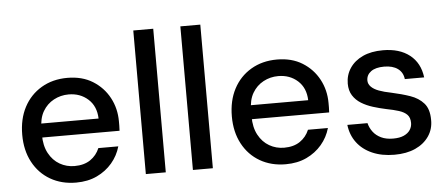

<svg xmlns="http://www.w3.org/2000/svg" viewBox="-49 -834 2239 959"><g transform="rotate(-5 1070.0 -354.0)"><path d="M297 12Q224 12 168 -20.5Q112 -53 80.5 -112Q49 -171 49 -249Q49 -328 80 -387Q111 -446 167.5 -479.5Q224 -513 298 -513Q372 -513 425 -480Q478 -447 507 -393Q536 -339 536 -274Q536 -264 536 -252.5Q536 -241 535 -227H122V-297H436Q434 -359 394.5 -394.5Q355 -430 297 -430Q257 -430 222.5 -411.5Q188 -393 167.5 -358Q147 -323 147 -269V-241Q147 -186 167.5 -148Q188 -110 222 -90.5Q256 -71 296 -71Q344 -71 375.5 -92.5Q407 -114 422 -150H522Q509 -104 478 -67.5Q447 -31 401.5 -9.5Q356 12 297 12Z M647 0V-720H747V0Z M883 0V-720H983V0Z M1348 12Q1275 12 1219 -20.5Q1163 -53 1131.5 -112Q1100 -171 1100 -249Q1100 -328 1131 -387Q1162 -446 1218.5 -479.5Q1275 -513 1349 -513Q1423 -513 1476 -480Q1529 -447 1558 -393Q1587 -339 1587 -274Q1587 -264 1587 -252.5Q1587 -241 1586 -227H1173V-297H1487Q1485 -359 1445.5 -394.5Q1406 -430 1348 -430Q1308 -430 1273.5 -411.5Q1239 -393 1218.5 -358Q1198 -323 1198 -269V-241Q1198 -186 1218.5 -148Q1239 -110 1273 -90.5Q1307 -71 1347 -71Q1395 -71 1426.5 -92.5Q1458 -114 1473 -150H1573Q1560 -104 1529 -67.5Q1498 -31 1452.5 -9.5Q1407 12 1348 12Z M1893 12Q1830 12 1782 -9Q1734 -30 1705.5 -68Q1677 -106 1671 -157H1772Q1778 -133 1793 -113Q1808 -93 1833 -81Q1858 -69 1893 -69Q1926 -69 1947 -78.5Q1968 -88 1978.5 -104Q1989 -120 1989 -139Q1989 -166 1975 -180.5Q1961 -195 1934.5 -203.5Q1908 -212 1871 -219Q1838 -226 1806 -236Q1774 -246 1748 -262Q1722 -278 1706.5 -302.5Q1691 -327 1691 -362Q1691 -405 1714 -439.5Q1737 -474 1779 -493.5Q1821 -513 1880 -513Q1963 -513 2014 -473Q2065 -433 2074 -360H1977Q1973 -394 1947.5 -412.5Q1922 -431 1879 -431Q1836 -431 1813 -414Q1790 -397 1790 -369Q1790 -352 1803.5 -338Q1817 -324 1842.5 -314.5Q1868 -305 1904 -298Q1955 -287 1997 -272.5Q2039 -258 2064.5 -229Q2090 -200 2090 -146Q2091 -100 2066.5 -64Q2042 -28 1998 -8Q1954 12 1893 12Z"/></g></svg>

Font: DMSans_18ptMedium
Style: Regular
Weight: 500
Designer: Colophon Foundry, Jonny Pinhorn
Foundry: Colophon Foundry
Version: Version 4.004;gftools[0.9.30]